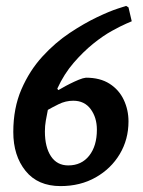

<svg xmlns="http://www.w3.org/2000/svg" viewBox="-20 -618 484 650"><path d="M426 -546Q426 -546 407.5 -538Q389 -530 359 -513.5Q329 -497 295.5 -470Q262 -443 229.5 -405.5Q197 -368 174 -318L177 -313Q180 -314 191 -320.5Q202 -327 217 -334.5Q232 -342 246.5 -348Q261 -354 271 -355Q319 -355 351 -334.5Q383 -314 399 -280Q415 -246 415 -207Q415 -146 385.5 -96.5Q356 -47 304 -17.5Q252 12 185 12Q108 12 66.5 -39.5Q25 -91 25 -171Q25 -252 52.5 -315.5Q80 -379 123.5 -426.5Q167 -474 216 -506.5Q265 -539 308 -559.5Q351 -580 379 -589Q407 -598 407 -598L415 -593ZM228 -277Q202 -277 178 -265Q154 -253 142 -246Q138 -226 135 -209Q132 -192 132 -173Q132 -120 152.5 -89Q173 -58 211 -58Q256 -58 282 -91Q308 -124 308 -179Q308 -220 287 -248.5Q266 -277 228 -277Z"/></svg>

Font: Alegreya SemiBold
Style: Italic
Weight: 600
Italic angle: -7°
Designer: Juan Pablo del Peral
Foundry: Huerta Tipografica
Version: Version 2.009